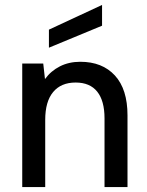

<svg xmlns="http://www.w3.org/2000/svg" viewBox="-20 -757 596 777"><path d="M70 -500H155L162 -437Q186 -470 222.5 -488.5Q259 -507 305 -507Q394 -507 445 -451.5Q496 -396 496 -290V0H403V-278Q403 -349 373.5 -386Q344 -423 286 -423Q227 -423 195 -384.5Q163 -346 163 -272V0H70ZM178 -637 393 -737V-653L178 -564Z"/></svg>

Font: AF Albert Sans Medium
Style: Regular
Weight: 500
Designer: Andreas Rasmussen
Foundry: a.Foundry
Version: Version 1.300;Glyphs 3.2 (3231)